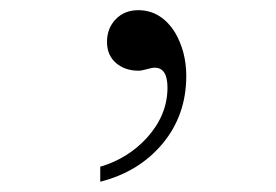

<svg xmlns="http://www.w3.org/2000/svg" viewBox="-20 -142 540 375"><path d="M175.8 212.9V183.6Q229.5 168 267.1 127Q307.1 82.5 307.1 29.3Q307.1 -9.8 282.2 -9.8Q276.9 -9.8 266.6 -6.8Q256.3 -3.9 250.5 -3.9Q224.1 -3.9 206.5 -19Q189 -34.2 189 -60.1Q189 -86.9 206.1 -104.5Q223.1 -122.1 250 -122.1Q294.4 -122.1 321.8 -78.6Q343.8 -41 343.8 6.3Q343.8 83 297.6 138.4Q251.5 193.8 175.8 212.9Z"/></svg>

Font: BabelStone Irk Bitig Colour
Style: Regular
Weight: 400
Designer: Andrew West
Foundry: BabelStone
Version: Version 1.03 June 7, 2023